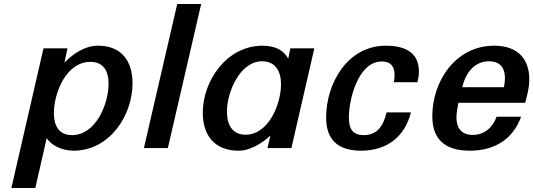

<svg xmlns="http://www.w3.org/2000/svg" viewBox="-20 -742 2672 962"><path d="M37 200H157L214 -50C239 -11 294 13 348 13C531 13 644 -165 644 -325C644 -436 589 -513 471 -513C404 -513 342 -470 303 -428L318 -500H198ZM250 -175C250 -276 311 -432 433 -432C498 -432 524 -387 524 -322C524 -221 460 -65 341 -65C273 -65 250 -115 250 -175Z M821 0 988 -722H868L701 0Z M996 -177C996 -67 1052 13 1176 13C1238 13 1300 -30 1335 -63L1320 0H1440L1555 -500H1435L1424 -448C1405 -484 1367 -513 1295 -513C1116 -513 996 -337 996 -177ZM1117 -182C1117 -282 1183 -435 1293 -435C1360 -435 1388 -385 1388 -320C1388 -222 1327 -67 1210 -67C1140 -67 1117 -123 1117 -182Z M1614 -153C1614 -43 1672 13 1789 13C1918 13 2008 -56 2039 -179H1917C1900 -108 1868 -65 1803 -65C1748 -65 1728 -95 1728 -154C1728 -243 1774 -434 1893 -434C1940 -434 1957 -406 1957 -367C1957 -354 1956 -342 1953 -330H2072C2076 -349 2079 -366 2079 -383C2079 -481 2007 -513 1913 -513C1720 -513 1614 -323 1614 -153Z M2146 -160C2146 -52 2201 13 2334 13C2461 13 2551 -47 2591 -157H2468C2450 -105 2408 -66 2349 -66C2289 -66 2267 -104 2267 -154C2267 -177 2272 -203 2277 -227H2611C2622 -265 2632 -303 2632 -344C2632 -443 2578 -513 2456 -513C2261 -513 2146 -333 2146 -160ZM2296 -305C2314 -382 2361 -435 2430 -435C2490 -435 2510 -397 2510 -351C2510 -336 2508 -321 2505 -305Z"/></svg>

Font: Perun SemiBold Italic
Style: Regular
Weight: 400
Italic angle: -12°
Foundry: Copyright (c) Stefan Peev, Context Ltd, 2016
Version: Version 1.026